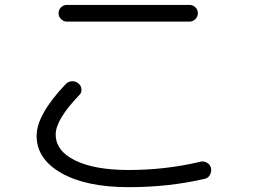

<svg xmlns="http://www.w3.org/2000/svg" viewBox="-20 -733 1040 786"><path d="M253.9 -712.9H755.9Q769.5 -712.9 779.8 -703.1Q790 -693.4 790 -679.2Q790 -665 779.8 -654.8Q769.5 -644.5 755.9 -644.5H253.9Q240.2 -644.5 230 -654.8Q219.7 -665 219.7 -679.2Q219.7 -693.4 230 -703.1Q240.2 -712.9 253.9 -712.9ZM506.8 33.2Q333 33.2 231.4 -24.4Q129.9 -82 129.9 -176.8Q129.9 -263.7 249 -388.7Q258.8 -399.4 274.4 -400.4Q290 -401.4 301.8 -390.6Q312.5 -381.8 313.5 -367.2Q314.5 -352.5 303.7 -342.8Q208 -243.2 208 -182.6Q208 -115.2 287.6 -76.2Q367.2 -37.1 506.8 -37.1Q659.2 -37.1 801.8 -71.3Q815.4 -74.2 828.1 -66.4Q840.8 -58.6 843.8 -44.9Q846.7 -30.3 839.4 -17.1Q832 -3.9 818.4 -1Q671.9 33.2 506.8 33.2Z"/></svg>

Font: Rounded-X Mgen+ 1m regular
Style: Regular
Weight: 400
Designer: [Source Han Sans]
Ryoko NISHIZUKA  (kana & ideographs); Paul D. Hunt (Latin, Greek & Cyrillic); Wenlong ZHANG  (bopomofo
Version: Version 1.059.20150602